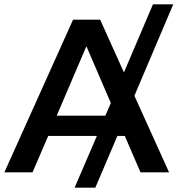

<svg xmlns="http://www.w3.org/2000/svg" viewBox="-25 -790 814 880"><path d="M-5 0 310 -700H434L543 -458L676 -770H769L591 -351L750 0H619L547 -167H513L412 70H317L419 -167H196L124 0ZM458 -260 483 -318 371 -578 235 -260Z"/></svg>

Font: Montserrat SemiBold
Style: Regular
Weight: 600
Designer: Julieta Ulanovsky
Foundry: Julieta Ulanovsky
Version: Version 9.000; ttfautohint (v1.8.4.7-5d5b)